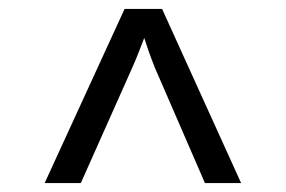

<svg xmlns="http://www.w3.org/2000/svg" viewBox="-20 -750 640 430"><path d="M80 -340 259 -730H343L520 -340H439L327 -598Q319 -618 312.5 -636.5Q306 -655 303 -665Q299 -655 292 -636.5Q285 -618 276 -598L161 -340Z"/></svg>

Font: NKDuy Mono
Style: Regular
Weight: 400
Monospace: yes
Designer: NKDuy
Foundry: NKDuy
Version: Version 2.251; ttfautohint (v1.8.4.7-5d5b)